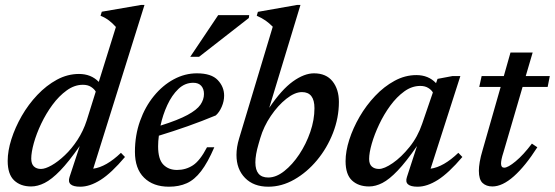

<svg xmlns="http://www.w3.org/2000/svg" viewBox="-20 -730 2202 762"><path d="M476 -107Q422 -43 379.2 -16Q336.5 11 298.5 11Q243.5 11 256 -27.5L296.5 -150.5Q252.5 -87.5 218.8 -52.8Q185 -18 157.2 -4Q129.5 10 103.5 10Q61.5 10 36 -14.2Q10.5 -38.5 10.5 -91.5Q10.5 -131 25.2 -177.5Q40 -224 66.2 -269.8Q92.5 -315.5 128.2 -353.2Q164 -391 206 -413.8Q248 -436.5 293.5 -436.5Q341.5 -436.5 372 -405L440 -623Q427 -637.5 413.2 -648.2Q399.5 -659 379 -667.5L384 -683.5L540.5 -710.5H553.5L350 -60.5Q401.5 -67.5 460 -123.5ZM104 -100.5Q104 -79.5 114.5 -69.5Q125 -59.5 142.5 -59.5Q159.5 -59.5 184.8 -73.8Q210 -88 237.2 -113.8Q264.5 -139.5 287.5 -174.8Q310.5 -210 324 -251.5L360 -366.5Q354 -377 341.2 -385.2Q328.5 -393.5 309 -393.5Q275.5 -393.5 244.8 -371.2Q214 -349 188.2 -314Q162.5 -279 143.5 -239Q124.5 -199 114.2 -162Q104 -125 104 -100.5Z M830.5 -145.5Q804.5 -85 778.2 -50.8Q752 -16.5 721.2 -2.8Q690.5 11 650.5 11Q588 11 551.8 -24.8Q515.5 -60.5 515.5 -127.5Q515.5 -193 535.8 -249.8Q556 -306.5 590.8 -349Q625.5 -391.5 669.5 -415.2Q713.5 -439 761.5 -439Q819 -439 844.2 -412.2Q869.5 -385.5 869.5 -350.5Q869.5 -328.5 860.2 -306.8Q851 -285 836.5 -272Q782.5 -249.5 725.2 -229.2Q668 -209 610.5 -191.5Q607.5 -169.5 607.5 -149.5Q607.5 -98 628.2 -76.8Q649 -55.5 682.5 -55.5Q717.5 -55.5 745.8 -74Q774 -92.5 801.5 -145.5ZM747 -401.5Q713.5 -401.5 687.8 -376.8Q662 -352 644 -313Q626 -274 617 -231.5Q687 -253.5 724.2 -273.8Q761.5 -294 775.5 -314.5Q789.5 -335 789.5 -357Q789.5 -377 778.8 -389.2Q768 -401.5 747 -401.5ZM735 -504.5 846 -670H969L967.5 -658.5L770 -504.5Z M1062.5 -624Q1048.5 -638 1034.5 -648Q1020.5 -658 999 -667.5L1003.5 -683L1159.5 -710.5H1172.5L1048.5 -302Q1097.5 -374.5 1142.5 -406.8Q1187.5 -439 1226 -439Q1274.5 -439 1299.8 -407.2Q1325 -375.5 1325 -325.5Q1325 -262.5 1301.5 -202.2Q1278 -142 1238 -94Q1198 -46 1148 -17.5Q1098 11 1045 11Q986.5 11 952.5 -23.8Q918.5 -58.5 918.5 -115Q918.5 -146 929 -180.5ZM1006 -158Q993.5 -115.5 993.5 -85.5Q993.5 -25.5 1044.5 -25.5Q1076 -25.5 1108.2 -51Q1140.5 -76.5 1167.8 -117.5Q1195 -158.5 1211.5 -206.5Q1228 -254.5 1228 -300.5Q1228 -364.5 1178.5 -364.5Q1150 -364.5 1116.5 -338Q1083 -311.5 1054.8 -269.8Q1026.5 -228 1013 -182Z M1595 -27.5 1635 -150.5Q1591.5 -87.5 1558.2 -52.8Q1525 -18 1497.8 -4Q1470.5 10 1445 10Q1402.5 10 1377 -13.8Q1351.5 -37.5 1351.5 -90.5Q1351.5 -129.5 1366.2 -175.5Q1381 -221.5 1407.2 -266.8Q1433.5 -312 1468.8 -349.2Q1504 -386.5 1545.8 -409.2Q1587.5 -432 1632.5 -432Q1680.5 -432 1710.5 -400L1716.5 -417L1775 -428H1807L1689 -60.5Q1740.5 -67.5 1799 -123.5L1815 -107Q1760.5 -43 1717.8 -16Q1675 11 1637.5 11Q1582 11 1595 -27.5ZM1445 -99Q1445 -78.5 1455.8 -69Q1466.5 -59.5 1484 -59.5Q1505 -59.5 1538.8 -82.8Q1572.5 -106 1605.2 -146.5Q1638 -187 1655.5 -239L1698 -363Q1692 -373.5 1679.2 -381.2Q1666.5 -389 1648 -389Q1614.5 -389 1584.5 -367.2Q1554.5 -345.5 1529 -310.8Q1503.5 -276 1484.8 -236.2Q1466 -196.5 1455.5 -160Q1445 -123.5 1445 -99Z M1978.5 -127Q1972.5 -108.5 1970.5 -98Q1968.5 -87.5 1968.5 -81Q1968.5 -64.5 1981 -64.5Q1996 -64.5 2026.5 -89.8Q2057 -115 2091 -160L2112.5 -145.5Q2065 -71 2019.5 -30.5Q1974 10 1934 10Q1910 10 1895.2 -3.8Q1880.5 -17.5 1880.5 -52.5Q1880.5 -67 1884 -87.8Q1887.5 -108.5 1895.5 -135L1967 -385H1882L1891.5 -428H1979.5L2006 -521.5H2094L2066.5 -428H2162L2153.5 -385H2054Z"/></svg>

Font: Newsreader Text Medium
Style: Italic
Weight: 500
Italic angle: -17°
Designer: Hugues Gentile
Foundry: Production Type
Version: Version 1.001